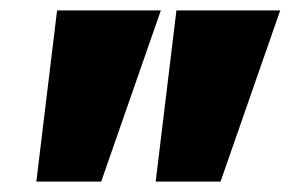

<svg xmlns="http://www.w3.org/2000/svg" viewBox="-20 -720 590 370"><path d="M90 -700 50 -370H175L290 -700ZM320 -700 280 -370H405L520 -700Z"/></svg>

Font: Jost Black
Style: Regular
Weight: 900
Version: Version 3.710